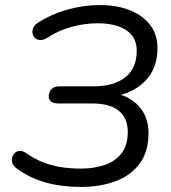

<svg xmlns="http://www.w3.org/2000/svg" viewBox="-20 -734 680 763"><path d="M301.3 8.9Q224.8 8.9 160.8 -8.9Q96.8 -26.8 44.3 -66Q33.1 -74.4 29.4 -85.6Q25.8 -96.8 28.5 -107.8Q31.2 -118.7 38.8 -126Q46.3 -133.3 57.8 -134.3Q69.3 -135.2 83.4 -125.9Q116.2 -103 150.6 -89.3Q185 -75.7 223.1 -69.8Q261.1 -64 303 -64Q352 -64 393.9 -77.7Q435.8 -91.3 461.8 -123.2Q487.7 -155 487.7 -209.2Q487.7 -265.8 451.6 -294.3Q415.4 -322.9 346.3 -322.9H211.2Q192.7 -322.9 182.7 -331Q172.7 -339 173.7 -353.7Q175.2 -371.2 186.1 -381.1Q197.1 -391 215.5 -391H354.7Q431.9 -391 477.6 -426.8Q523.3 -462.5 523.3 -531.3Q523.3 -570.7 503.3 -594.7Q483.3 -618.7 448.7 -630.1Q414.1 -641.5 369.3 -641.5Q316.2 -641.5 264.1 -627.2Q211.9 -613 167 -583.4Q151.5 -574.1 139 -575Q126.6 -575.9 118.8 -583.4Q111 -591 109.2 -602.2Q107.5 -613.3 112.8 -624.8Q118.1 -636.3 131.6 -644.1Q184.3 -678 248.5 -696Q312.7 -713.9 376.8 -713.9Q442.9 -713.9 494.3 -694.1Q545.8 -674.2 575.8 -636Q605.8 -597.8 605.8 -542.7Q605.8 -462 556.8 -411.9Q507.8 -361.9 427.1 -350.4V-365.3Q493.6 -354.4 531.9 -311.9Q570.2 -269.4 570.2 -205.3Q570.2 -131.2 535 -83.8Q499.7 -36.3 438.8 -13.7Q377.9 8.9 301.3 8.9Z"/></svg>

Font: Nunito ExtraLight
Style: Italic
Weight: 200
Italic angle: -9°
Designer: Vernon Adams
Foundry: Vernon Adams
Version: Version 3.602